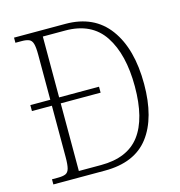

<svg xmlns="http://www.w3.org/2000/svg" viewBox="-106 -808 844 902"><g transform="rotate(-15 316.0 -357.0)"><path d="M43 0V-25H72Q96 -25 109 -30.5Q122 -36 127 -54Q132 -72 132 -110V-359H35V-388H132V-606Q132 -643 127 -660.5Q122 -678 109 -683.5Q96 -689 73 -689H43V-714H293Q432 -714 504.5 -615.5Q577 -517 577 -346Q577 -181 508 -90.5Q439 0 294 0ZM283 -30Q412 -30 472 -109.5Q532 -189 532 -346Q532 -502 472 -593Q412 -684 284 -684H175V-388H369V-359H175V-30Z"/></g></svg>

Font: Noto Serif Lao SemiCondensed ExtraLight
Style: Regular
Weight: 200
Width: 4
Designer: Monotype Design Team
Foundry: Monotype Imaging Inc.
Version: Version 2.003; ttfautohint (v1.8.4.7-5d5b)